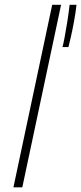

<svg xmlns="http://www.w3.org/2000/svg" viewBox="-20 -802 348 822"><path d="M241.5 -781.5 75.5 0H37.5L203.5 -781.5ZM307.5 -781.5Q304 -748.5 297 -710.5Q290 -672.5 283 -642.2Q276 -612 273 -600.5H247.5Q251 -612.5 256.5 -641.5Q262 -670.5 268 -708Q274 -745.5 278 -781.5Z"/></svg>

Font: Epilogue ExtraLight
Style: Italic
Weight: 250
Italic angle: -12°
Designer: Tyler Finck
Foundry: Etcetera Type Co
Version: Version 2.112